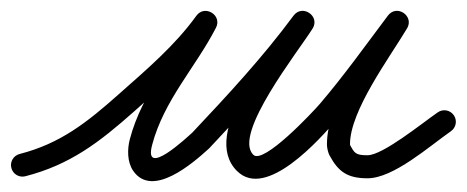

<svg xmlns="http://www.w3.org/2000/svg" viewBox="-32 -299 851 350"><path d="M14.2 22.3C95.9 1.3 149.3 -39.7 213 -96.3C265.5 -143 318.7 -188.5 360 -245.7C367.6 -256.2 361.7 -267.4 352.3 -273.2C343 -278.9 330.3 -279.1 324.3 -267.6C285.3 -192.1 227.1 -130.7 204.7 -45.3C204.7 -45.3 204.7 -45.3 204.7 -45.4C204.7 -45.4 204.7 -45.4 204.7 -45.4C199.9 -27.2 199.7 -3.7 210.8 12.4C245.7 63.1 320.1 -2 348.1 -27.5C348.1 -27.5 348.4 -27.7 348.7 -28C349 -28.3 349.3 -28.6 349.3 -28.6C415.1 -98.5 479.6 -168.1 536.9 -245.5C544.9 -256.3 539.8 -267.9 530.9 -274C522 -280 509.3 -280.5 502.2 -269.1C463.8 -207.8 330.9 -55.2 400.3 13C400.3 13 400.3 13 400.2 12.9C400.2 12.9 400.2 12.8 400.2 12.8C453 65.7 551 -45.1 582.9 -82.3C627.5 -134.3 667.6 -190.7 708.8 -245.4C716.8 -256 711.5 -267.5 702.5 -273.6C693.5 -279.6 680.9 -280.2 674 -268.8C634.5 -203.2 564 -112.8 564 -36C564 -30.2 565.3 -24.8 567.1 -19.4C567.1 -19.3 567.4 -18.5 567.8 -17.7C568.1 -16.9 568.5 -16.1 568.5 -16.1C584.8 14.3 601.5 26 638 26C685.3 26 750.5 -32.3 790 -59.8C799.5 -66.4 801.9 -79.5 795.2 -89C788.6 -98.5 775.5 -100.9 766 -94.2C737.4 -74.4 665.7 -16 638 -16C615.8 -16 614.2 -19.8 605.5 -35.9C605.5 -36 605.8 -35.1 606.2 -34.3C606.6 -33.4 606.9 -32.6 606.9 -32.6C606.6 -33.6 606 -34.9 606 -36C606 -96.8 676.7 -191.8 710 -247.2C716.8 -258.5 712.1 -269.7 703.7 -275.4C695.3 -281.1 683.2 -281.2 675.2 -270.6C634.5 -216.6 595 -161 551.1 -109.7C537.9 -94.3 448.1 1.4 429.8 -16.8C429.8 -16.8 429.8 -16.9 429.8 -16.9C429.7 -17 429.7 -17 429.7 -17C391.7 -54.3 512.1 -205.7 537.8 -246.9C544.9 -258.3 540.3 -269.6 531.8 -275.3C523.4 -281.1 511.1 -281.3 503.1 -270.5C446.9 -194.5 383.4 -126.1 318.7 -57.4C318.7 -57.4 319 -57.7 319.3 -58C319.6 -58.3 319.9 -58.5 319.9 -58.5C309.3 -48.9 228.9 26.8 245.3 -34.6C245.3 -34.6 245.3 -34.6 245.3 -34.6C245.3 -34.7 245.3 -34.7 245.3 -34.7C266.7 -116.2 324.3 -175.9 361.7 -248.4C367.6 -259.9 362.5 -270.6 354 -275.8C345.5 -281.1 333.6 -280.8 326 -270.3C286.6 -215.7 235.2 -172.3 185 -127.7C126.6 -75.8 78.4 -37.5 3.8 -18.3C-7.5 -15.4 -14.2 -4 -11.3 7.2C-8.4 18.5 3 25.2 14.2 22.3Z"/></svg>

Font: FRB American Cursive Guidelines Arrows Medium
Style: Italic
Weight: 500
Italic angle: -25°
Version: Version 2.0;Modular Font Editor K font №1